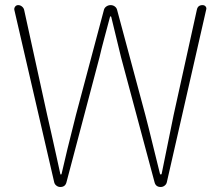

<svg xmlns="http://www.w3.org/2000/svg" viewBox="-20 -746 882 766"><path d="M220.7 0Q211.9 0 205.1 -5.4Q198.2 -10.7 196.3 -18.6L37.1 -707Q36.1 -713.9 40.5 -719.7Q44.9 -725.6 52.7 -725.6Q60.5 -725.6 67.4 -720.2Q74.2 -714.8 76.2 -707L168 -288.1Q175.8 -253.9 185.1 -212.9Q194.3 -171.9 204.1 -127.4Q213.9 -83 220.7 -51.8Q220.7 -49.8 222.7 -49.8Q224.6 -49.8 225.6 -51.8Q243.2 -130.9 283.2 -288.1L394.5 -706.1Q396.5 -714.8 404.3 -720.2Q412.1 -725.6 421.4 -725.6Q430.7 -725.6 438 -720.2Q445.3 -714.8 447.3 -706.1L559.6 -288.1Q571.3 -244.1 590.8 -163.6Q610.4 -83 618.2 -52.7Q619.1 -49.8 621.6 -49.8Q624 -49.8 625 -52.7Q641.6 -131.8 672.9 -288.1L765.6 -708Q769.5 -725.6 788.1 -725.6Q795.9 -725.6 800.3 -720.2Q804.7 -714.8 802.7 -708L645.5 -18.6Q643.6 -10.7 636.7 -5.4Q629.9 0 621.1 0Q601.6 0 596.7 -18.6L462.9 -517.6Q461.9 -523.4 423.8 -678.7Q422.9 -680.7 420.9 -680.7Q418.9 -680.7 418.9 -678.7Q412.1 -652.3 397.9 -600.1Q383.8 -547.9 377 -517.6L245.1 -18.6Q240.2 0 220.7 0Z"/></svg>

Font: Gen Jyuu Gothic ExtraLight
Style: Regular
Weight: 100
Designer: [Source Han Sans]
Ryoko NISHIZUKA  (kana & ideographs); Paul D. Hunt (Latin, Greek & Cyrillic); Wenlong ZHANG  (bopomofo
Version: Version 1.002.20150607